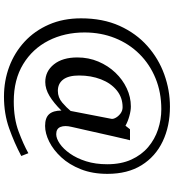

<svg xmlns="http://www.w3.org/2000/svg" viewBox="26 -757 884 976"><g transform="rotate(90 468.0 -269.0)"><path d="M863.8 -373Q863.8 -296.9 840.3 -237.8Q816.9 -178.7 779.5 -138.4Q742.2 -98.1 700 -77.1Q657.7 -56.2 620.1 -56.2Q578.6 -56.2 560.3 -76.9Q542 -97.7 542 -139.2Q503.4 -100.1 467.8 -78.6Q432.1 -57.1 397 -57.1Q342.3 -57.1 307.1 -101.1Q272 -145 272 -220.2Q272 -277.3 293 -326.9Q314 -376.5 349.4 -413.6Q384.8 -450.7 429.2 -471.4Q473.6 -492.2 521 -492.2Q542.5 -492.2 569.8 -484.6Q597.2 -477.1 619.1 -464.8L637.2 -487.8H692.9Q691.9 -483.9 686.3 -460.9Q680.7 -438 673.1 -404.3Q665.5 -370.6 657.2 -333.5Q648.9 -296.4 641.6 -264.2Q634.3 -231.9 629.6 -211.4Q625 -190.9 625 -190.9Q616.7 -156.7 625.2 -134.8Q633.8 -112.8 662.1 -112.8Q684.1 -112.8 710.4 -130.9Q736.8 -148.9 760.7 -182.9Q784.7 -216.8 799.8 -264.6Q814.9 -312.5 814.9 -372.1Q814.9 -442.4 791.3 -494.4Q767.6 -546.4 727.8 -580.1Q688 -613.8 637.9 -630.4Q587.9 -647 535.2 -647Q449.7 -647 378.2 -617.7Q306.6 -588.4 254.4 -535.6Q202.1 -482.9 173.6 -411.6Q145 -340.3 145 -256.8Q145 -155.3 186.5 -73.7Q228 7.8 306.4 55.4Q384.8 103 495.1 103Q582.5 103 647.9 78.6Q713.4 54.2 758.8 28.8L772.9 64.9Q705.6 100.6 631.8 126.7Q558.1 152.8 471.2 152.8Q390.6 152.8 318.8 126Q247.1 99.1 191.9 48.1Q136.7 -2.9 105 -75.4Q73.2 -147.9 73.2 -238.8Q73.2 -350.1 111.3 -434.6Q149.4 -519 213.9 -576.2Q278.3 -633.3 358.4 -662.1Q438.5 -690.9 522 -690.9Q621.1 -690.9 698.2 -654.3Q775.4 -617.7 819.6 -546.9Q863.8 -476.1 863.8 -373ZM584 -393.1Q585.9 -401.9 578.6 -415.3Q571.3 -428.7 557.1 -439.5Q543 -450.2 524.9 -450.2Q475.6 -450.2 439.2 -420.4Q402.8 -390.6 383.3 -340.3Q363.8 -290 363.8 -229Q363.8 -175.3 384.3 -148.2Q404.8 -121.1 441.9 -121.1Q475.6 -121.1 502 -143.8Q528.3 -166.5 543.9 -186Z"/></g></svg>

Font: Charis
Style: Regular
Weight: 400
Designer: Walt Agee, Miriam Martin, Annie Olsen, Victor Gaultney, Lorna Priest, Alan Ward, Bob Hallissy, Martin Hosken, Sharon Cor
Foundry: SIL Global
Version: Version 7.000